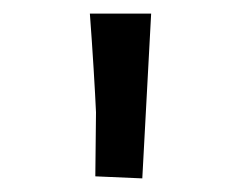

<svg xmlns="http://www.w3.org/2000/svg" viewBox="-20 -725 353 282"><path d="M120 -466 121 -560Q120 -583 117.5 -624Q115 -665 112 -705H202L189 -463Z"/></svg>

Font: Andada Pro SemiBold
Style: Regular
Weight: 600
Designer: Carolina Giovagnoli
Foundry: Huerta Tipografica
Version: Version 3.005